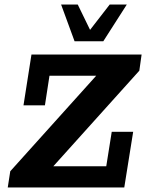

<svg xmlns="http://www.w3.org/2000/svg" viewBox="-20 -822 641 842"><path d="M14 0 25 -71 402 -490H197L177 -360H83L118 -583H601L591 -512L214 -93H446L470 -244H564L525 0ZM307 -641 248 -802H321L375 -691L461 -802H536L433 -641Z"/></svg>

Font: Rokkitt SemiBold
Style: Bold Italic
Weight: 700
Italic angle: -9°
Version: Version 3.103